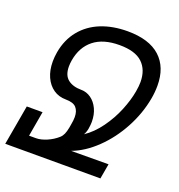

<svg xmlns="http://www.w3.org/2000/svg" viewBox="-155 -840 886 950"><g transform="rotate(20 288.5 -365.0)"><path d="M14 -210H97L74 -78H110.5Q135.5 -78 166.5 -91.2Q197.5 -104.5 221.5 -126Q231.5 -135 237.5 -148.5Q243.5 -162 247.5 -183L251 -203.5Q255 -224.5 255 -241.5Q255 -273 239 -290.8Q223 -308.5 183.5 -308.5Q146.5 -308.5 118.2 -328Q90 -347.5 74.2 -382.5Q58.5 -417.5 58.5 -463.5Q58.5 -487.5 63 -513.5Q75.5 -583.5 115.5 -632.2Q155.5 -681 217.2 -705.8Q279 -730.5 356.5 -730.5Q470 -730.5 528.2 -677.5Q586.5 -624.5 586.5 -527Q586.5 -493 580 -457.5Q565 -374.5 523 -296.5Q481 -218.5 421 -160.8Q361 -103 295 -78.5L492 -79.5L478 0H-23ZM142 -467.5Q142 -421 168.5 -400.2Q195 -379.5 239 -379.5Q267 -379.5 290.8 -362.8Q314.5 -346 328.5 -316.2Q342.5 -286.5 342.5 -248Q342.5 -233.5 339 -211.5Q335.5 -192 327 -177.5Q371.5 -207.5 407.2 -257Q443 -306.5 465.5 -361.5Q488 -416.5 496.5 -465.5Q501.5 -494.5 501.5 -515.5Q501.5 -580 463.2 -616.2Q425 -652.5 342 -652.5Q256.5 -652.5 207 -613Q157.5 -573.5 145 -501Q142 -483 142 -467.5Z"/></g></svg>

Font: JuliaMono
Style: Italic
Weight: 400
Italic angle: -9°
Monospace: yes
Designer: cormullion
Foundry: corm
Version: Version 0.057; ttfautohint (v1.8.4)